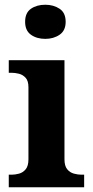

<svg xmlns="http://www.w3.org/2000/svg" viewBox="-20 -790 392 810"><path d="M171 -626Q135 -626 110.5 -643.5Q86 -661 86 -698Q86 -736 110.5 -753Q135 -770 171 -770Q206 -770 231.5 -753Q257 -736 257 -698Q257 -661 231.5 -643.5Q206 -626 171 -626ZM17 0V-53H29Q44 -53 60.5 -57.5Q77 -62 88.5 -76Q100 -90 100 -118V-422Q100 -449 88 -462Q76 -475 59.5 -479Q43 -483 29 -483H17V-536H252V-118Q252 -90 263.5 -76Q275 -62 292 -57.5Q309 -53 323 -53H335V0Z"/></svg>

Font: Noto Serif Yezidi
Style: Bold
Weight: 700
Designer: Dalton Maag Ltd
Foundry: Dalton Maag Ltd
Version: Version 1.001; ttfautohint (v1.8.4.7-5d5b)